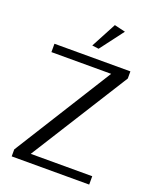

<svg xmlns="http://www.w3.org/2000/svg" viewBox="-156 -946 839 1036"><g transform="rotate(20 263.5 -428.0)"><path d="M282 -706 244 -711 321 -856 384 -841ZM40 0V-40L392 -602H49V-650H485V-609L132 -48H485V0Z"/></g></svg>

Font: Arsenal
Style: Regular
Weight: 400
Designer: Andrij Shevchenko
Foundry: Stairsfor
Version: Version 2.001;PS 002.001;hotconv 1.0.88;makeotf.lib2.5.64775